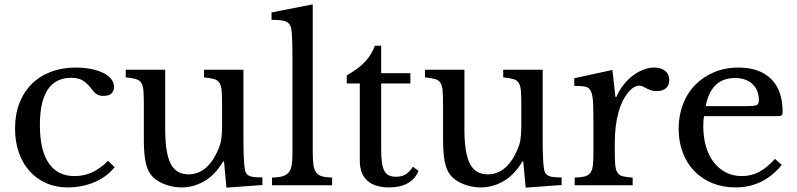

<svg xmlns="http://www.w3.org/2000/svg" viewBox="-20 -850 3658 881"><path d="M506 -83Q470 -38 413 -14Q356 10 290 10Q237 10 192.5 -9.5Q148 -29 116 -64.5Q84 -100 66.5 -150Q49 -200 49 -261Q49 -325 69 -376.5Q89 -428 125.5 -464.5Q162 -501 213.5 -520.5Q265 -540 327 -540Q366 -540 398 -533.5Q430 -527 453.5 -515.5Q477 -504 490 -487.5Q503 -471 503 -452Q503 -410 454 -410Q436 -410 424 -417.5Q412 -425 393 -451Q373 -474 354.5 -483.5Q336 -493 307 -493Q163 -493 163 -276Q163 -161 203.5 -101.5Q244 -42 322 -42Q364 -42 401 -58.5Q438 -75 476 -112Z M999 -370Q999 -411 997 -434.5Q995 -458 986.5 -470.5Q978 -483 961.5 -487.5Q945 -492 916 -495V-530H1097V-223Q1097 -166 1098.5 -130Q1100 -94 1103 -76Q1105 -63 1109.5 -55.5Q1114 -48 1123 -43.5Q1132 -39 1146.5 -37.5Q1161 -36 1184 -36V-1L1019 11L1008 -109H1004Q966 -46 916.5 -18Q867 10 813 10Q771 10 731.5 -6Q692 -22 672 -49Q655 -71 647.5 -109.5Q640 -148 640 -211V-370Q640 -411 638 -434.5Q636 -458 627.5 -470.5Q619 -483 602.5 -487.5Q586 -492 557 -495V-530H738V-257Q738 -148 763 -99Q788 -50 845 -50Q933 -50 982 -165Q987 -177 990 -187Q993 -197 995 -209Q997 -221 998 -236Q999 -251 999 -272Z M1415 -156Q1415 -118 1418 -95Q1421 -72 1430.5 -59Q1440 -46 1457.5 -41Q1475 -36 1504 -35V0H1228V-35Q1258 -36 1276 -41Q1294 -46 1304.5 -58.5Q1315 -71 1318.5 -92.5Q1322 -114 1322 -149V-580Q1322 -634 1320.5 -670.5Q1319 -707 1316 -720Q1311 -743 1292.5 -751Q1274 -759 1226 -759V-793L1415 -830Z M1571 -467V-504Q1625 -535 1654.5 -566Q1684 -597 1700 -640H1729V-514H1863V-467H1729V-163Q1729 -128 1732.5 -104Q1736 -80 1744 -65.5Q1752 -51 1765 -45Q1778 -39 1798 -39Q1823 -39 1840.5 -49.5Q1858 -60 1875 -85L1900 -66Q1886 -29 1851.5 -9.5Q1817 10 1766 10Q1700 10 1665.5 -21Q1631 -52 1631 -112V-467Z M2372 -370Q2372 -411 2370 -434.5Q2368 -458 2359.5 -470.5Q2351 -483 2334.5 -487.5Q2318 -492 2289 -495V-530H2470V-223Q2470 -166 2471.5 -130Q2473 -94 2476 -76Q2478 -63 2482.5 -55.5Q2487 -48 2496 -43.5Q2505 -39 2519.5 -37.5Q2534 -36 2557 -36V-1L2392 11L2381 -109H2377Q2339 -46 2289.5 -18Q2240 10 2186 10Q2144 10 2104.5 -6Q2065 -22 2045 -49Q2028 -71 2020.5 -109.5Q2013 -148 2013 -211V-370Q2013 -411 2011 -434.5Q2009 -458 2000.5 -470.5Q1992 -483 1975.5 -487.5Q1959 -492 1930 -495V-530H2111V-257Q2111 -148 2136 -99Q2161 -50 2218 -50Q2306 -50 2355 -165Q2360 -177 2363 -187Q2366 -197 2368 -209Q2370 -221 2371 -236Q2372 -251 2372 -272Z M2801 -159Q2801 -118 2803 -94Q2805 -70 2813.5 -57.5Q2822 -45 2838 -41Q2854 -37 2883 -35V0H2617V-35Q2646 -36 2663 -40.5Q2680 -45 2689 -57Q2698 -69 2700.5 -91.5Q2703 -114 2703 -152V-269Q2703 -337 2701.5 -375Q2700 -413 2691.5 -431Q2683 -449 2665 -452.5Q2647 -456 2615 -456V-491L2790 -529L2804 -405H2808Q2821 -435 2840.5 -460Q2860 -485 2883 -502.5Q2906 -520 2931.5 -530Q2957 -540 2982 -540Q3014 -540 3032.5 -524.5Q3051 -509 3051 -483Q3051 -459 3036 -445.5Q3021 -432 2993 -432Q2977 -432 2966 -436Q2955 -440 2946.5 -444.5Q2938 -449 2930.5 -453Q2923 -457 2914 -457Q2887 -457 2860 -423Q2833 -389 2818 -335Q2801 -275 2801 -193Z M3567 -93Q3482 10 3356 10Q3297 10 3249 -9.5Q3201 -29 3166.5 -64.5Q3132 -100 3113 -149.5Q3094 -199 3094 -259Q3094 -320 3114 -372Q3134 -424 3170.5 -461Q3207 -498 3257.5 -519Q3308 -540 3368 -540Q3465 -540 3518 -488Q3571 -436 3571 -337Q3571 -323 3565.5 -320Q3560 -317 3540 -317H3211Q3207 -302 3207 -272Q3207 -220 3219.5 -177.5Q3232 -135 3255.5 -105Q3279 -75 3311.5 -58.5Q3344 -42 3384 -42Q3426 -42 3462 -60.5Q3498 -79 3536 -121ZM3402 -363Q3422 -363 3434 -364Q3446 -365 3452 -368Q3458 -371 3460 -376.5Q3462 -382 3462 -391Q3462 -437 3432.5 -464.5Q3403 -492 3352 -492Q3243 -492 3218 -363Z"/></svg>

Font: SVN-Libre Baskerville
Style: Regular
Weight: 400
Designer: Pablo Impallari, Rodrigo Fuenzalida
Foundry: Pablo Impallari, Rodrigo Fuenzalida
Version: Version 1.000; ttfautohint (v1.8.4)